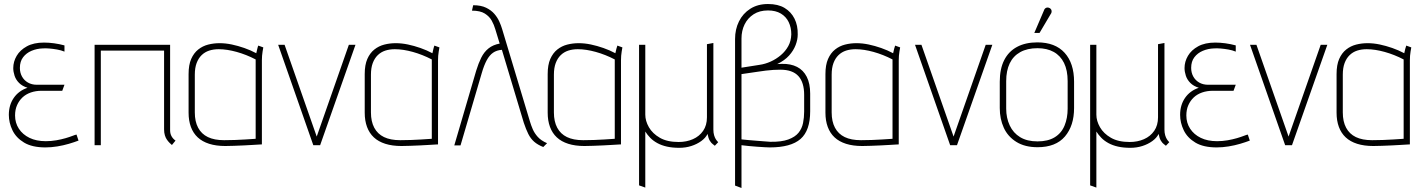

<svg xmlns="http://www.w3.org/2000/svg" viewBox="-20 -723 7083 956"><path d="M301 -466V-497Q275 -504 249 -507.5Q223 -511 199 -511Q148 -511 114 -492.5Q80 -474 63 -445Q46 -416 46 -384Q46 -366 52.5 -346Q59 -326 75 -310Q91 -294 117 -286Q73 -271 48.5 -235.5Q24 -200 24 -151Q24 -112 42 -74.5Q60 -37 100 -13Q140 11 206 11Q235 11 265.5 6Q296 1 323 -7Q350 -15 371 -23L361 -53Q355 -52 341 -46.5Q327 -41 306.5 -35Q286 -29 260.5 -24.5Q235 -20 208 -20Q161 -20 127 -36.5Q93 -53 74 -82Q55 -111 55 -148Q55 -177 65 -199.5Q75 -222 92 -238Q109 -254 133.5 -262.5Q158 -271 187 -271H290L301 -301H163Q138 -301 119 -312Q100 -323 89.5 -342Q79 -361 79 -385Q79 -417 95 -438Q111 -459 137 -470Q163 -481 193 -482Q207 -483 225.5 -481.5Q244 -480 264 -476.5Q284 -473 301 -466Z M827 -74V-500H451V0H482V-471H797V-79Q797 -62 801 -49Q805 -36 811.5 -27Q818 -18 824.5 -11.5Q831 -5 836 -1L854 -23Q842 -31 834.5 -44Q827 -57 827 -74Z M1291 -487 1266 -496Q1264 -492 1261 -479.5Q1258 -467 1256 -458Q1228 -473 1196.5 -484Q1165 -495 1134 -501.5Q1103 -508 1073 -508Q1044 -508 1016.5 -501Q989 -494 967 -476.5Q945 -459 932 -429.5Q919 -400 919 -354V-162Q919 -122 930.5 -91Q942 -60 964.5 -39Q987 -18 1021.5 -7Q1056 4 1102 4Q1121 4 1145.5 3Q1170 2 1194.5 1Q1219 0 1240 -1.5Q1261 -3 1273 -3.5Q1285 -4 1284 -4V-423Q1284 -446 1287.5 -466.5Q1291 -487 1291 -487ZM950 -163V-351Q950 -385 959 -409Q968 -433 984 -448.5Q1000 -464 1021.5 -471Q1043 -478 1069 -478Q1090 -478 1112.5 -474.5Q1135 -471 1158.5 -464.5Q1182 -458 1206 -448.5Q1230 -439 1253 -427V-32Q1254 -32 1239 -31Q1224 -30 1200.5 -28.5Q1177 -27 1149.5 -26Q1122 -25 1096 -25Q1047 -25 1015 -40.5Q983 -56 966.5 -87Q950 -118 950 -163Z M1365 -500 1540 0H1574L1750 -500H1717L1557 -43L1397 -500Z M2168 -487 2143 -496Q2141 -492 2138 -479.5Q2135 -467 2133 -458Q2105 -473 2073.5 -484Q2042 -495 2011 -501.5Q1980 -508 1950 -508Q1921 -508 1893.5 -501Q1866 -494 1844 -476.5Q1822 -459 1809 -429.5Q1796 -400 1796 -354V-162Q1796 -122 1807.5 -91Q1819 -60 1841.5 -39Q1864 -18 1898.5 -7Q1933 4 1979 4Q1998 4 2022.5 3Q2047 2 2071.5 1Q2096 0 2117 -1.5Q2138 -3 2150 -3.5Q2162 -4 2161 -4V-423Q2161 -446 2164.5 -466.5Q2168 -487 2168 -487ZM1827 -163V-351Q1827 -385 1836 -409Q1845 -433 1861 -448.5Q1877 -464 1898.5 -471Q1920 -478 1946 -478Q1967 -478 1989.5 -474.5Q2012 -471 2035.5 -464.5Q2059 -458 2083 -448.5Q2107 -439 2130 -427V-32Q2131 -32 2116 -31Q2101 -30 2077.5 -28.5Q2054 -27 2026.5 -26Q1999 -25 1973 -25Q1924 -25 1892 -40.5Q1860 -56 1843.5 -87Q1827 -118 1827 -163Z M2619 -117 2480 -579Q2475 -596 2466 -616Q2457 -636 2441.5 -654Q2426 -672 2400.5 -684.5Q2375 -697 2336 -697L2330 -670Q2371 -670 2394 -655.5Q2417 -641 2428.5 -620Q2440 -599 2446 -578L2468 -506Q2435 -500 2412.5 -482Q2390 -464 2376 -435.5Q2362 -407 2351 -371L2242 1H2273L2379 -360Q2390 -398 2403.5 -423Q2417 -448 2435 -460.5Q2453 -473 2479 -475L2588 -112Q2599 -79 2610.5 -56Q2622 -33 2639.5 -17.5Q2657 -2 2685 9L2704 -10Q2674 -23 2657.5 -41.5Q2641 -60 2632.5 -80Q2624 -100 2619 -117Z M3079 -487 3054 -496Q3052 -492 3049 -479.5Q3046 -467 3044 -458Q3016 -473 2984.5 -484Q2953 -495 2922 -501.5Q2891 -508 2861 -508Q2832 -508 2804.5 -501Q2777 -494 2755 -476.5Q2733 -459 2720 -429.5Q2707 -400 2707 -354V-162Q2707 -122 2718.5 -91Q2730 -60 2752.5 -39Q2775 -18 2809.5 -7Q2844 4 2890 4Q2909 4 2933.5 3Q2958 2 2982.5 1Q3007 0 3028 -1.5Q3049 -3 3061 -3.5Q3073 -4 3072 -4V-423Q3072 -446 3075.5 -466.5Q3079 -487 3079 -487ZM2738 -163V-351Q2738 -385 2747 -409Q2756 -433 2772 -448.5Q2788 -464 2809.5 -471Q2831 -478 2857 -478Q2878 -478 2900.5 -474.5Q2923 -471 2946.5 -464.5Q2970 -458 2994 -448.5Q3018 -439 3041 -427V-32Q3042 -32 3027 -31Q3012 -30 2988.5 -28.5Q2965 -27 2937.5 -26Q2910 -25 2884 -25Q2835 -25 2803 -40.5Q2771 -56 2754.5 -87Q2738 -118 2738 -163Z M3532 -78V-509L3500 -503V-139Q3500 -99 3481 -71.5Q3462 -44 3430 -30Q3398 -16 3359 -16Q3302 -16 3265.5 -37Q3229 -58 3211 -89.5Q3193 -121 3193 -152V-500H3162V200L3193 211V-68Q3203 -52 3217.5 -37Q3232 -22 3253 -10.5Q3274 1 3301 7Q3328 13 3362 13Q3394 13 3422 4Q3450 -5 3471.5 -20.5Q3493 -36 3503 -56Q3507 -34 3514.5 -22Q3522 -10 3530 -4.5Q3538 1 3539 3L3556 -15Q3549 -22 3544 -30Q3539 -38 3535.5 -50Q3532 -62 3532 -78Z M3640 -529V201L3672 213V0Q3687 2 3707.5 4Q3728 6 3749 7.5Q3770 9 3787.5 10Q3805 11 3813 11Q3865 11 3903.5 0.5Q3942 -10 3966 -31Q3990 -52 4002 -86.5Q4014 -121 4014 -169V-257Q4014 -307 3997 -340.5Q3980 -374 3948.5 -390Q3917 -406 3873 -405L3850 -404Q3887 -422 3909 -446.5Q3931 -471 3941.5 -498.5Q3952 -526 3952 -551Q3953 -596 3936 -630Q3919 -664 3886.5 -683.5Q3854 -703 3804 -703Q3753 -703 3716 -679.5Q3679 -656 3659.5 -616.5Q3640 -577 3640 -529ZM3672 -531Q3672 -570 3687.5 -601.5Q3703 -633 3732.5 -652Q3762 -671 3804 -671Q3842 -671 3868 -655.5Q3894 -640 3907 -613Q3920 -586 3920 -552Q3919 -519 3905 -493.5Q3891 -468 3868 -448.5Q3845 -429 3817.5 -416.5Q3790 -404 3761 -400L3672 -386ZM3672 -29V-354L3754 -366Q3774 -369 3793.5 -371.5Q3813 -374 3831.5 -375Q3850 -376 3865 -376Q3896 -376 3918.5 -368Q3941 -360 3955.5 -344Q3970 -328 3977 -304.5Q3984 -281 3984 -251V-167Q3984 -138 3978.5 -110.5Q3973 -83 3956 -62Q3939 -41 3905 -28.5Q3871 -16 3815 -17Q3801 -18 3782 -19.5Q3763 -21 3743.5 -22.5Q3724 -24 3707.5 -25.5Q3691 -27 3681.5 -28Q3672 -29 3672 -29Z M4462 -487 4437 -496Q4435 -492 4432 -479.5Q4429 -467 4427 -458Q4399 -473 4367.5 -484Q4336 -495 4305 -501.5Q4274 -508 4244 -508Q4215 -508 4187.5 -501Q4160 -494 4138 -476.5Q4116 -459 4103 -429.5Q4090 -400 4090 -354V-162Q4090 -122 4101.5 -91Q4113 -60 4135.5 -39Q4158 -18 4192.5 -7Q4227 4 4273 4Q4292 4 4316.5 3Q4341 2 4365.5 1Q4390 0 4411 -1.5Q4432 -3 4444 -3.5Q4456 -4 4455 -4V-423Q4455 -446 4458.5 -466.5Q4462 -487 4462 -487ZM4121 -163V-351Q4121 -385 4130 -409Q4139 -433 4155 -448.5Q4171 -464 4192.5 -471Q4214 -478 4240 -478Q4261 -478 4283.5 -474.5Q4306 -471 4329.5 -464.5Q4353 -458 4377 -448.5Q4401 -439 4424 -427V-32Q4425 -32 4410 -31Q4395 -30 4371.5 -28.5Q4348 -27 4320.5 -26Q4293 -25 4267 -25Q4218 -25 4186 -40.5Q4154 -56 4137.5 -87Q4121 -118 4121 -163Z M4536 -500 4711 0H4745L4921 -500H4888L4728 -43L4568 -500Z M5328 -185V-316Q5328 -408 5281 -460Q5234 -512 5145 -512Q5086 -512 5044 -489.5Q5002 -467 4980 -423.5Q4958 -380 4958 -316V-185Q4958 -131 4978 -87Q4998 -43 5040.5 -16.5Q5083 10 5146 10Q5237 10 5282.5 -43.5Q5328 -97 5328 -185ZM5296 -319V-182Q5296 -135 5280.5 -97.5Q5265 -60 5231.5 -39.5Q5198 -19 5146 -19Q5094 -19 5059.5 -40Q5025 -61 5007.5 -98.5Q4990 -136 4990 -182V-319Q4990 -371 5007.5 -407.5Q5025 -444 5060 -463.5Q5095 -483 5146 -483Q5193 -483 5226.5 -464.5Q5260 -446 5278 -409.5Q5296 -373 5296 -319ZM5211 -652Q5215 -657 5216 -663Q5217 -669 5214.5 -674.5Q5212 -680 5206 -683Q5200 -686 5194.5 -685.5Q5189 -685 5184.5 -681.5Q5180 -678 5178 -671L5130 -559H5156Z M5778 -78V-509L5746 -503V-139Q5746 -99 5727 -71.5Q5708 -44 5676 -30Q5644 -16 5605 -16Q5548 -16 5511.5 -37Q5475 -58 5457 -89.5Q5439 -121 5439 -152V-500H5408V200L5439 211V-68Q5449 -52 5463.5 -37Q5478 -22 5499 -10.5Q5520 1 5547 7Q5574 13 5608 13Q5640 13 5668 4Q5696 -5 5717.5 -20.5Q5739 -36 5749 -56Q5753 -34 5760.5 -22Q5768 -10 5776 -4.5Q5784 1 5785 3L5802 -15Q5795 -22 5790 -30Q5785 -38 5781.5 -50Q5778 -62 5778 -78Z M6133 -466V-497Q6107 -504 6081 -507.5Q6055 -511 6031 -511Q5980 -511 5946 -492.5Q5912 -474 5895 -445Q5878 -416 5878 -384Q5878 -366 5884.5 -346Q5891 -326 5907 -310Q5923 -294 5949 -286Q5905 -271 5880.5 -235.5Q5856 -200 5856 -151Q5856 -112 5874 -74.5Q5892 -37 5932 -13Q5972 11 6038 11Q6067 11 6097.5 6Q6128 1 6155 -7Q6182 -15 6203 -23L6193 -53Q6187 -52 6173 -46.5Q6159 -41 6138.5 -35Q6118 -29 6092.5 -24.5Q6067 -20 6040 -20Q5993 -20 5959 -36.5Q5925 -53 5906 -82Q5887 -111 5887 -148Q5887 -177 5897 -199.5Q5907 -222 5924 -238Q5941 -254 5965.5 -262.5Q5990 -271 6019 -271H6122L6133 -301H5995Q5970 -301 5951 -312Q5932 -323 5921.5 -342Q5911 -361 5911 -385Q5911 -417 5927 -438Q5943 -459 5969 -470Q5995 -481 6025 -482Q6039 -483 6057.5 -481.5Q6076 -480 6096 -476.5Q6116 -473 6133 -466Z M6204 -500 6379 0H6413L6589 -500H6556L6396 -43L6236 -500Z M7007 -487 6982 -496Q6980 -492 6977 -479.5Q6974 -467 6972 -458Q6944 -473 6912.5 -484Q6881 -495 6850 -501.5Q6819 -508 6789 -508Q6760 -508 6732.5 -501Q6705 -494 6683 -476.5Q6661 -459 6648 -429.5Q6635 -400 6635 -354V-162Q6635 -122 6646.5 -91Q6658 -60 6680.5 -39Q6703 -18 6737.5 -7Q6772 4 6818 4Q6837 4 6861.5 3Q6886 2 6910.5 1Q6935 0 6956 -1.5Q6977 -3 6989 -3.5Q7001 -4 7000 -4V-423Q7000 -446 7003.5 -466.5Q7007 -487 7007 -487ZM6666 -163V-351Q6666 -385 6675 -409Q6684 -433 6700 -448.5Q6716 -464 6737.5 -471Q6759 -478 6785 -478Q6806 -478 6828.5 -474.5Q6851 -471 6874.5 -464.5Q6898 -458 6922 -448.5Q6946 -439 6969 -427V-32Q6970 -32 6955 -31Q6940 -30 6916.5 -28.5Q6893 -27 6865.5 -26Q6838 -25 6812 -25Q6763 -25 6731 -40.5Q6699 -56 6682.5 -87Q6666 -118 6666 -163Z"/></svg>

Font: Advent Pro ExtraLight
Style: Regular
Weight: 250
Version: Version 3.000